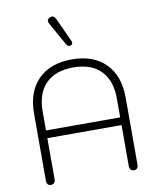

<svg xmlns="http://www.w3.org/2000/svg" viewBox="-104 -1063 938 1152"><g transform="rotate(-10 365.0 -487.0)"><path d="M86 -22V-429Q86 -562 160 -636Q234 -710 365 -710Q496 -710 570 -635.5Q644 -561 644 -429V-22Q644 10 618 10Q591 10 591 -22V-270H139V-22Q139 10 112 10Q86 10 86 -22ZM591 -317V-432Q591 -542 532.5 -601.5Q474 -661 365 -661Q256 -661 197.5 -601.5Q139 -542 139 -432V-317ZM367 -792Q355 -792 347 -806L270 -943Q264 -954 264 -961Q264 -973 279 -980Q286 -984 293 -984Q307 -984 318 -960L382 -821Q385 -815 385 -809Q385 -798 375 -794Z"/></g></svg>

Font: Kodchasan ExtraLight
Style: Regular
Weight: 275
Version: Version 1.000; ttfautohint (v1.6)